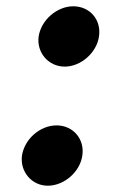

<svg xmlns="http://www.w3.org/2000/svg" viewBox="-20 -591 387 611"><path d="M186 -379C238 -379 288 -424 295 -475C303 -528 266 -571 213 -571C162 -571 111 -528 103 -475C96 -424 134 -379 186 -379ZM50 -96C43 -45 81 0 132 0C185 0 235 -45 242 -96C250 -149 212 -192 160 -192C108 -192 58 -149 50 -96Z"/></svg>

Font: Mluvka SemiBold
Style: Italic
Weight: 600
Italic angle: -8°
Designer: Modified by Jiří Krblich, Original typeface by Gumpita Rahayu
Foundry: Gumpita Rahayu & Jiří Krblich
Version: Version 2.000;Glyphs 3.1.1 (3134)